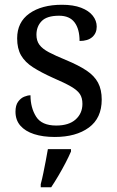

<svg xmlns="http://www.w3.org/2000/svg" viewBox="-20 -565 491 806"><path d="M210 10Q160 10 123 -2Q86 -14 65.5 -37.5Q45 -61 45 -96Q45 -123 56 -138Q67 -153 81.5 -159Q96 -165 108 -165Q108 -113 131.5 -75.5Q155 -38 216 -38Q269 -38 297.5 -63.5Q326 -89 326 -129Q326 -154 315.5 -170Q305 -186 278.5 -201.5Q252 -217 203 -238Q152 -261 118.5 -282.5Q85 -304 68.5 -332.5Q52 -361 52 -404Q52 -472 103.5 -508.5Q155 -545 240 -545Q288 -545 320.5 -532.5Q353 -520 369.5 -499Q386 -478 386 -453Q386 -426 367.5 -409.5Q349 -393 314 -393Q314 -443 293 -471Q272 -499 228 -499Q177 -499 155 -476.5Q133 -454 133 -419Q133 -394 145.5 -377Q158 -360 185.5 -345.5Q213 -331 257 -313Q310 -291 343 -269Q376 -247 391.5 -218Q407 -189 407 -147Q407 -69 353 -29.5Q299 10 210 10ZM151 208Q157 186 162 161Q167 136 172 110.5Q177 85 181 61H278V71Q269 92 255 119Q241 146 225 173Q209 200 195 221H151Z"/></svg>

Font: Noto Serif Tibetan
Style: Regular
Weight: 400
Designer: Monotype Design Team
Foundry: Monotype Imaging Inc.
Version: Version 2.103